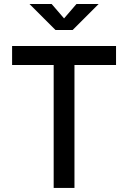

<svg xmlns="http://www.w3.org/2000/svg" viewBox="-20 -918 626 938"><path d="M242.2 0V-600.6H39.1V-693.4H546.9V-600.6H343.8V0ZM251 -771.5 124 -898.4H232.4L293 -828.1L353.5 -898.4H461.9L335 -771.5Z"/></svg>

Font: CaskaydiaCove NFP
Style: Regular
Weight: 400
Designer: Aaron Bell
Foundry: Saja Typeworks
Version: Version 2111.001; VTT 6.35;Nerd Fonts 3.1.1